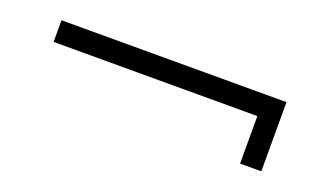

<svg xmlns="http://www.w3.org/2000/svg" viewBox="-34 -459 728 433"><g transform="rotate(20 330.0 -243.0)"><path d="M549 -326H600V-160H549ZM60 -274V-326H600V-274Z"/></g></svg>

Font: Kalnia Expanded SemiBold
Style: Regular
Weight: 600
Width: 7
Designer: Frida Medrano
Foundry: Frida Medrano
Version: Version 1.105